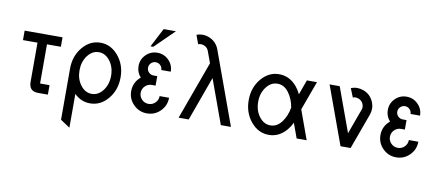

<svg xmlns="http://www.w3.org/2000/svg" viewBox="-75 -948 3347 1462"><g transform="rotate(10 1598.5 -217.0)"><path d="M307.6 0H231Q161.1 0 161.1 -73.2V-376H48.8V-449.2H341.8V-376H234.4V-73.2H307.6Z M634.8 -63.5Q685.5 -63.5 721.2 -110.6Q756.8 -157.7 756.8 -224.6Q756.8 -291.5 721.2 -338.6Q685.5 -385.7 634.8 -385.7Q584 -385.7 548.3 -338.6Q512.7 -291.5 512.7 -224.6Q512.7 -157.7 548.3 -110.6Q584 -63.5 634.8 -63.5ZM512.7 219.7 439.5 170.9V-224.6Q439.5 -321.8 496.6 -390.4Q553.7 -459 634.8 -459Q715.8 -459 772.9 -390.4Q830.1 -321.8 830.1 -224.6Q830.1 -127.4 772.9 -58.8Q715.8 9.8 634.8 9.8Q564.9 9.8 512.7 -41.5Z M1074.2 9.8Q1013.7 9.8 970.7 -33.2Q927.7 -76.2 927.7 -136.7Q927.7 -205.1 981.9 -250.5Q949.7 -285.6 949.7 -334.5Q949.7 -386.2 986.1 -422.6Q1022.5 -459 1074.2 -459Q1126 -459 1162.4 -422.6Q1198.7 -386.2 1198.7 -334.5H1125.5Q1125.5 -355.5 1110.6 -370.6Q1095.7 -385.7 1074.2 -385.7Q1053.2 -385.7 1038.1 -370.6Q1022.9 -355.5 1022.9 -334.5Q1022.9 -313.5 1038.1 -298.3Q1053.2 -283.2 1074.2 -283.2H1103.5V-210H1074.2Q1043.9 -210 1022.5 -188.5Q1001 -167 1001 -136.7Q1001 -106.4 1022.5 -85Q1043.9 -63.5 1074.2 -63.5Q1104.5 -63.5 1126 -85Q1147.5 -106.4 1147.5 -136.7H1220.7Q1220.7 -76.2 1178 -33.2Q1135.3 9.8 1074.2 9.8Z M1034.7 -498H1013.2L1089.4 -644.5H1184.1Z M1723.1 0H1645L1520.5 -341.8L1396.5 0H1318.4L1481.9 -449.2L1449.2 -538.6Q1440.4 -563.5 1416.5 -574.2Q1403.3 -580.6 1389.6 -580.6Q1378.9 -580.6 1367.7 -576.7L1342.8 -645.5Q1366.2 -653.8 1389.6 -653.8Q1418.9 -653.8 1447.3 -640.6Q1498.5 -616.7 1518.1 -563.5Z M2016.1 -63.5Q2066.9 -63.5 2102.5 -110.6Q2138.2 -157.7 2149.4 -224.6Q2138.2 -291.5 2102.5 -338.6Q2066.9 -385.7 2016.1 -385.7Q1965.3 -385.7 1929.7 -338.6Q1894 -291.5 1894 -224.6Q1894 -157.7 1929.7 -110.6Q1965.3 -63.5 2016.1 -63.5ZM2016.1 9.8Q1935.1 9.8 1877.9 -58.8Q1820.8 -127.4 1820.8 -224.6Q1820.8 -321.8 1877.9 -390.4Q1935.1 -459 2016.1 -459Q2097.2 -459 2154.3 -390.6Q2175.8 -364.3 2189.5 -334.5L2231 -449.2H2309.1L2227.1 -224.6L2308.6 0H2231L2189.5 -114.7Q2175.8 -85 2154.3 -59.1Q2097.2 9.8 2016.1 9.8Z M2648.4 0H2570.3L2406.7 -449.2H2484.9L2609.4 -107.4L2679.7 -300.3Q2684.1 -311.5 2684.1 -322.3Q2684.1 -335.4 2677.7 -348.6Q2666.5 -372.6 2641.6 -381.3Q2630.4 -385.7 2619.1 -385.7Q2608.4 -385.7 2598.1 -381.8L2570.8 -449.2Q2595.2 -459 2619.6 -459Q2643.1 -459 2667 -450.2Q2720.2 -431.2 2744.1 -379.9Q2757.3 -351.1 2757.3 -322.3Q2757.3 -298.8 2748.5 -274.9Z M3001.5 9.8Q2940.9 9.8 2897.9 -33.2Q2855 -76.2 2855 -136.7Q2855 -205.1 2909.2 -250.5Q2877 -285.6 2877 -334.5Q2877 -386.2 2913.3 -422.6Q2949.7 -459 3001.5 -459Q3053.2 -459 3089.6 -422.6Q3126 -386.2 3126 -334.5H3052.7Q3052.7 -355.5 3037.8 -370.6Q3022.9 -385.7 3001.5 -385.7Q2980.5 -385.7 2965.3 -370.6Q2950.2 -355.5 2950.2 -334.5Q2950.2 -313.5 2965.3 -298.3Q2980.5 -283.2 3001.5 -283.2H3030.8V-210H3001.5Q2971.2 -210 2949.7 -188.5Q2928.2 -167 2928.2 -136.7Q2928.2 -106.4 2949.7 -85Q2971.2 -63.5 3001.5 -63.5Q3031.7 -63.5 3053.2 -85Q3074.7 -106.4 3074.7 -136.7H3147.9Q3147.9 -76.2 3105.2 -33.2Q3062.5 9.8 3001.5 9.8Z"/></g></svg>

Font: Catrinity
Style: Regular
Weight: 400
Designer: Alexander Lange
Foundry: High-Logic / Made with FontCreator
Version: Version 2.090;May 20, 2024;FontCreator 15.0.0.2974 64-bit